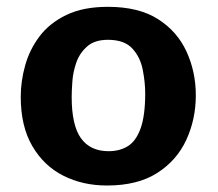

<svg xmlns="http://www.w3.org/2000/svg" viewBox="-20 -537 651 574"><path d="M42 -248Q42 -293.9 55.2 -341.3Q68.4 -388.7 98.1 -428.2Q127.9 -467.8 178.2 -492.2Q228.5 -516.6 302.7 -516.6Q394.5 -516.6 452.1 -480Q509.8 -443.4 537.6 -382.8Q565.4 -322.3 565.4 -252Q565.4 -180.7 537.1 -119.1Q508.8 -57.6 450.2 -20Q391.6 17.6 299.8 17.6Q227.5 17.6 169.4 -11.7Q111.3 -41 76.7 -100.1Q42 -159.2 42 -248ZM194.3 -247.1Q194.3 -162.1 222.2 -123.5Q250 -85 304.7 -85Q337.9 -85 362.3 -100.1Q386.7 -115.2 400.4 -153.3Q414.1 -191.4 414.1 -257.8Q414.1 -291 406.7 -328.6Q399.4 -366.2 375.5 -392.1Q351.6 -418 302.7 -418Q262.7 -418 240.2 -397.9Q217.8 -377.9 208 -349.6Q198.2 -321.3 196.3 -293Q194.3 -264.6 194.3 -247.1Z"/></svg>

Font: FreeUniversal
Style: Bold
Weight: 700
Version: Version 1.001 March 22, 2017